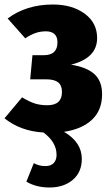

<svg xmlns="http://www.w3.org/2000/svg" viewBox="-23 -571 495 852"><path d="M261 14Q340 60 340 134Q340 193 300 227Q260 261 197 261Q137 261 94 235L127 153Q151 166 178 166Q203 166 215.5 152.5Q228 139 228 116Q228 60 170 17Q68 11 -3 -46L75 -139Q108 -119 132.5 -111.5Q157 -104 187 -104Q252 -104 252 -163Q252 -192 235 -205.5Q218 -219 182 -219H111L121 -326H170Q202 -326 217 -340.5Q232 -355 232 -383Q232 -408 218.5 -420Q205 -432 181 -432Q156 -432 134.5 -424.5Q113 -417 89 -401L11 -489Q94 -551 212 -551Q297 -551 352.5 -510.5Q408 -470 408 -402Q408 -313 292 -284Q362 -273 396 -242Q430 -211 430 -153Q430 -82 385.5 -40Q341 2 261 14Z"/></svg>

Font: Fira Sans Condensed ExtraBold
Style: Regular
Weight: 800
Width: 3
Designer: Carrois Corporate & Edenspiekermann AG
Foundry: Carrois Corporate GbR & Edenspiekermann AG
Version: Version 4.203